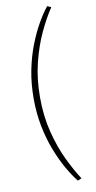

<svg xmlns="http://www.w3.org/2000/svg" viewBox="-119 -922 617 1230"><g transform="rotate(-10 189.5 -307.5)"><path d="M283 260 308 249Q269.5 191 229.8 108.2Q190 25.5 163.2 -79.2Q136.5 -184 136.5 -307Q136.5 -427.5 162.2 -531Q188 -634.5 227.5 -718.8Q267 -803 308 -864L283 -875Q251.5 -836 218.8 -778.8Q186 -721.5 157.8 -649Q129.5 -576.5 112.2 -490.2Q95 -404 95 -307Q95 -210 112.2 -124Q129.5 -38 157.8 34.5Q186 107 218.8 164Q251.5 221 283 260Z"/></g></svg>

Font: Spartan ExtraLight
Style: Regular
Weight: 200
Designer: Matt Bailey, Mirko Velimirovic
Foundry: Matt Bailey
Version: Version 1.003; ttfautohint (v1.8.3)